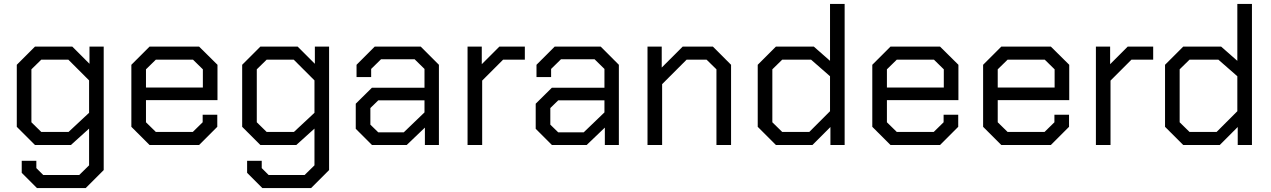

<svg xmlns="http://www.w3.org/2000/svg" viewBox="-20 -734 6433 972"><path d="M505 -498V127L414 218H167L90 141V80H164V117L199 152H381L431 103V-83L339 0H157L65 -92V-406L157 -498H346L433 -411V-498ZM431 -327 326 -432H189L139 -383V-115L189 -66H327L431 -163Z M645 -92V-406L737 -498H988L1081 -406V-227H719V-115L769 -66H956L1006 -115V-153H1080V-92L988 0H737ZM1007 -291V-383L957 -432H769L719 -383V-291Z M1646 -498V127L1555 218H1308L1231 141V80H1305V117L1340 152H1522L1572 103V-83L1480 0H1298L1206 -92V-406L1298 -498H1487L1574 -411V-498ZM1572 -327 1467 -432H1330L1280 -383V-115L1330 -66H1468L1572 -163Z M1781 -82V-209L1863 -290H2129V-385L2079 -434H1909L1859 -385V-344H1785V-406L1877 -498H2110L2202 -406V0H2131V-88L2039 0H1863ZM2024 -64 2129 -165V-226H1895L1855 -187V-103L1895 -64Z M2347 -498H2419V-409L2508 -498H2637V-432H2527L2421 -326V0H2347Z M2692 -82V-209L2774 -290H3040V-385L2990 -434H2820L2770 -385V-344H2696V-406L2788 -498H3021L3113 -406V0H3042V-88L2950 0H2774ZM2935 -64 3040 -165V-226H2806L2766 -187V-103L2806 -64Z M3258 -498H3330V-392L3436 -498H3589L3681 -406V0H3607V-383L3557 -432H3456L3332 -308V0H3258Z M3816 -92V-406L3908 -498H4100L4182 -426V-714H4256V0H4184V-91L4093 0H3908ZM4077 -66 4182 -171V-348L4086 -432H3940L3890 -383V-115L3940 -66Z M4396 -92V-406L4488 -498H4739L4832 -406V-227H4470V-115L4520 -66H4707L4757 -115V-153H4831V-92L4739 0H4488ZM4758 -291V-383L4708 -432H4520L4470 -383V-291Z M4957 -92V-406L5049 -498H5300L5393 -406V-227H5031V-115L5081 -66H5268L5318 -115V-153H5392V-92L5300 0H5049ZM5319 -291V-383L5269 -432H5081L5031 -383V-291Z M5528 -498H5600V-409L5689 -498H5818V-432H5708L5602 -326V0H5528Z M5878 -92V-406L5970 -498H6162L6244 -426V-714H6318V0H6246V-91L6155 0H5970ZM6139 -66 6244 -171V-348L6148 -432H6002L5952 -383V-115L6002 -66Z"/></svg>

Font: Chakra Petch
Style: Regular
Weight: 400
Designer: Katatrad Aksorn Co.,Ltd.
Foundry: Cadson Demak Co.,Ltd.
Version: Version 1.000; ttfautohint (v1.6)